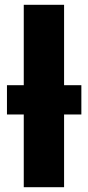

<svg xmlns="http://www.w3.org/2000/svg" viewBox="-20 -780 367 800"><path d="M79 0V-303H9V-425H79V-760H247V-425H319V-303H247V0Z"/></svg>

Font: Noto Sans ExtraBold
Style: Regular
Weight: 800
Designer: Monotype Design Team
Foundry: Monotype Imaging Inc.
Version: Version 2.007